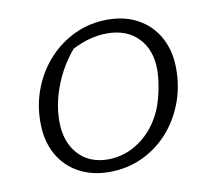

<svg xmlns="http://www.w3.org/2000/svg" viewBox="-65 -602 764 683"><g transform="rotate(-10 317.0 -260.5)"><path d="M278 7Q215 7 167 -19.5Q119 -46 92.5 -94.5Q66 -143 66 -209Q66 -275 89 -333Q112 -391 153 -435Q194 -479 248 -503.5Q302 -528 364 -528Q427 -528 474.5 -501.5Q522 -475 548.5 -426.5Q575 -378 575 -313Q575 -246 552 -187.5Q529 -129 489 -85.5Q449 -42 395 -17.5Q341 7 278 7ZM281 -38Q344 -38 397.5 -76.5Q451 -115 480 -182Q492 -211 500 -251.5Q508 -292 508 -321Q508 -394 466.5 -437Q425 -480 354 -480Q292 -480 228 -447Q183 -394 158 -329Q133 -264 133 -201Q133 -127 173 -82.5Q213 -38 281 -38Z"/></g></svg>

Font: Piazzolla SC Light
Style: Italic
Weight: 300
Italic angle: -11.3°
Designer: Juan Pablo del Peral
Foundry: Huerta Tipografica
Version: Version 1.330